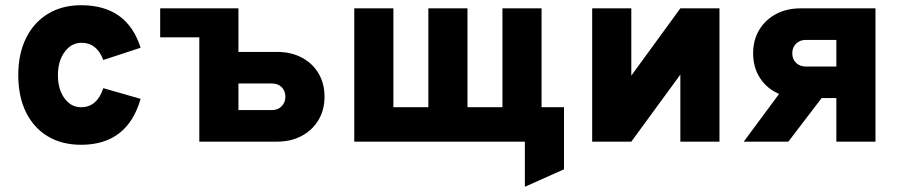

<svg xmlns="http://www.w3.org/2000/svg" viewBox="-20 -543 3451 736"><path d="M291 12Q217 12 163 -20.5Q109 -53 79.5 -113Q50 -173 50 -255Q50 -336.5 79.8 -396.8Q109.5 -457 163.8 -490Q218 -523 291 -523Q467.5 -523 519 -360L376 -313Q351 -379 293 -379Q253.5 -379 227.8 -344Q202 -309 202 -255Q202 -201 227 -166.5Q252 -132 291 -132Q352 -132 376 -205L519 -164Q468.5 12 291 12Z M744 0V-400H594V-511H894V-344H1042Q1096 -344 1137 -322.2Q1178 -300.5 1201 -261.8Q1224 -223 1224 -172Q1224 -121.5 1200.8 -82.8Q1177.5 -44 1136.5 -22Q1095.5 0 1042 0ZM894 -121H1022Q1045.5 -121 1059.8 -135.8Q1074 -150.5 1074 -172Q1074 -194.5 1059.8 -208.8Q1045.5 -223 1022 -223H894Z M1338 0V-511H1488V-132H1622V-511H1772V-132H1906V-511H2056V-132H2142V106L1992 173V0Z M2250 0V-511H2400V-253L2588 -511H2738V0H2588V-257L2400 0Z M2831 0 2966.5 -183Q2920.5 -202.5 2893.8 -243.2Q2867 -284 2867 -339Q2867 -389.5 2890.2 -428.2Q2913.5 -467 2954.5 -489Q2995.5 -511 3049 -511H3336V0H3186V-167H3129.5L3002 0ZM3069 -288H3186V-390H3069Q3046 -390 3031.5 -375.5Q3017 -361 3017 -339Q3017 -316.5 3031.5 -302.2Q3046 -288 3069 -288Z"/></svg>

Font: Overpass Black
Style: Regular
Weight: 900
Designer: Delve Withrington, Dave Bailey, Thomas Jockin
Foundry: Delve Fonts LLC
Version: Version 4.000; ttfautohint (v1.8.3)